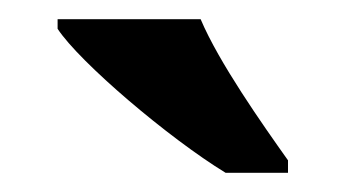

<svg xmlns="http://www.w3.org/2000/svg" viewBox="-20 -786 360 200"><path d="M215 -606H280V-619C253 -657 208 -721 189 -766H40V-756C63 -721 156 -642 215 -606Z"/></svg>

Font: Noto Serif Ethiopic SemiCondensed
Style: Bold
Weight: 700
Width: 4
Designer: Monotype Design Team
Foundry: Monotype Imaging Inc.
Version: Version 2.102